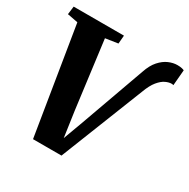

<svg xmlns="http://www.w3.org/2000/svg" viewBox="-179 -904 1047 1063"><g transform="rotate(30 345.0 -372.5)"><path d="M169 5 58 -678 -9.5 -691 -3 -743H318.5L314 -690L234.5 -678L290 -248L323 -17.5L289.5 -20.5L358.5 -207.5L507 -621Q523 -669 548.2 -697.2Q573.5 -725.5 602 -737.8Q630.5 -750 657 -750Q675 -750 686.2 -747.2Q697.5 -744.5 701 -742L692.5 -642.5Q689 -643.5 686.5 -644Q684 -644.5 680 -644.5Q663 -644.5 642 -634.5Q621 -624.5 599.8 -598.8Q578.5 -573 560.5 -524.5L351 5Z"/></g></svg>

Font: Merriweather 20pt Black
Style: Italic
Weight: 900
Italic angle: -7.8°
Version: Version 2.101